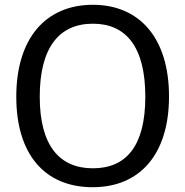

<svg xmlns="http://www.w3.org/2000/svg" viewBox="-20 -772 773 802"><path d="M367 10C564 10 686 -127 686 -369C686 -613 563 -752 368 -752C171 -752 48 -612 48 -368C48 -126 168 10 367 10ZM368 -69C229 -69 146 -163 146 -368C146 -576 229 -673 368 -673C506 -673 587 -577 587 -368C587 -162 507 -69 368 -69Z"/></svg>

Font: Cheyenne Sans
Style: Regular
Weight: 400
Designer: The Public Sans project authors (U.S. Web Design System), Libre Franklin designed by Pablo Impallari and Rodrigo Fuenzal
Foundry: The Cheyenne Sans Project Authors
Version: Version 2.007